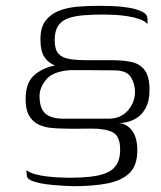

<svg xmlns="http://www.w3.org/2000/svg" viewBox="-20 -485 553 660"><path d="M71 100Q83 109 101.5 114Q120 119 141.5 121.5Q163 124 184 125Q205 126 219 126Q258 126 290 122.5Q322 119 345.5 109.5Q369 100 381 80.5Q393 61 393 30Q393 -17 368 -30Q343 -43 294 -43Q271 -43 246.5 -42.5Q222 -42 200 -43Q177 -43 154 -45.5Q131 -48 111.5 -57.5Q92 -67 80 -87.5Q68 -108 68 -144Q68 -199 96 -225Q124 -251 169 -260Q147 -268 133 -288.5Q119 -309 119 -350Q119 -390 136 -413Q153 -436 181.5 -447.5Q210 -459 247 -462Q284 -465 322 -465Q340 -465 368 -464Q396 -463 423 -458.5Q450 -454 468.5 -445Q487 -436 487 -420Q487 -414 487 -410Q487 -406 487 -402Q478 -413 459 -419.5Q440 -426 417 -429.5Q394 -433 373 -434Q352 -435 336 -435Q298 -435 267 -432.5Q236 -430 214 -422Q192 -414 180 -396.5Q168 -379 168 -347Q168 -315 181 -300.5Q194 -286 219.5 -282Q245 -278 282 -278Q304 -278 325 -278Q346 -278 368 -278Q405 -278 433.5 -271.5Q462 -265 478 -243Q494 -221 494 -175Q494 -137 479.5 -111.5Q465 -86 440.5 -74Q416 -62 388 -62Q416 -60 434 -36Q452 -12 452 32Q452 84 425 110Q398 136 349 145.5Q300 155 235 155Q225 155 205.5 154Q186 153 163 151Q140 149 119.5 145Q99 141 85.5 134.5Q72 128 72 117Q71 112 71 107Q71 102 71 100ZM352 -77Q395 -77 419.5 -105Q444 -133 444 -169Q444 -197 430 -219.5Q416 -242 378 -243L280 -244Q272 -244 258 -244Q244 -244 233.5 -244Q223 -244 223 -244Q164 -240 141 -214Q118 -188 116 -159Q115 -114 135 -95.5Q155 -77 198 -77Z"/></svg>

Font: Genos Thin Light
Style: Regular
Weight: 300
Version: Version 1.010